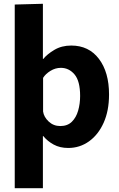

<svg xmlns="http://www.w3.org/2000/svg" viewBox="-20 -772 631 1016"><path d="M58 224V-748L207 -752V-460H209Q229 -485 267.5 -508Q306 -531 357 -531Q450 -531 503.5 -460.5Q557 -390 557 -272Q557 -186 528.5 -122.5Q500 -59 451 -24Q402 11 341 11Q297 11 264 -7Q231 -25 209 -52H207V224ZM299 -105Q337 -105 360 -127.5Q383 -150 393.5 -186.5Q404 -223 404 -264Q404 -343 374.5 -378Q345 -413 302 -413Q273 -413 247 -397Q221 -381 208 -360V-182Q212 -153 237.5 -129Q263 -105 299 -105Z"/></svg>

Font: Murecho SemiBold
Style: Regular
Weight: 600
Designer: Neil Summerour
Foundry: Positype
Version: Version 1.010; ttfautohint (v1.8.3)